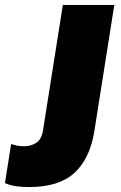

<svg xmlns="http://www.w3.org/2000/svg" viewBox="-166 -530 489 776"><path d="M-48 226Q-75 226 -99 223Q-123 220 -146 210L-121 52Q-107 57 -94.5 59Q-82 61 -66 61Q-42 61 -20 47.5Q2 34 8 -4L88 -510H296L215 2Q197 112 134.5 169Q72 226 -48 226Z"/></svg>

Font: Winston Black
Style: Italic
Weight: 900
Italic angle: -9°
Designer: Original fonts by Vernon Adams / Changes by Cristiano Sobral
Foundry: VOriginal fonts by Vernon Adams / Changes by Cristiano Sobral
Version: Version 2.503;July 17, 2020;FontCreator 13.0.0.2655 64-bit